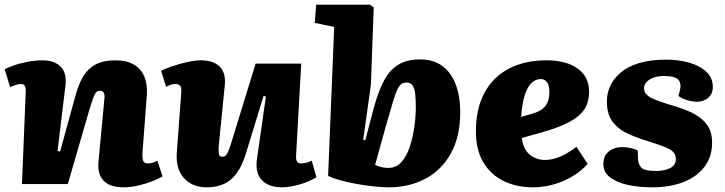

<svg xmlns="http://www.w3.org/2000/svg" viewBox="-24 -787 3099 821"><path d="M671 -33Q656 -23 627.5 -12Q599 -1 566 6.5Q533 14 505 14Q446 14 419 -14.5Q392 -43 397 -95L422 -360Q425 -382 419.5 -390.5Q414 -399 404 -399Q394 -399 387.5 -392.5Q381 -386 374.5 -368Q368 -350 357 -314L266 0H70L86 -395Q87 -412 82 -420Q77 -428 65 -428Q57 -428 46 -424.5Q35 -421 19 -415L-4 -491Q7 -497 33 -506.5Q59 -516 92.5 -522.5Q126 -529 157 -529Q208 -529 235 -502.5Q262 -476 256 -422L222 -142L233 -139L299 -379Q312 -427 332 -460.5Q352 -494 385 -511.5Q418 -529 470 -529Q517 -529 548 -511Q579 -493 593 -460Q607 -427 604 -382L585 -131Q584 -109 588.5 -98.5Q593 -88 609 -88Q620 -88 631 -92Q642 -96 649 -100Z M665 -484Q683 -494 713 -504Q743 -514 776 -521.5Q809 -529 834 -529Q889 -529 916 -501.5Q943 -474 937 -421L911 -159Q910 -136 912.5 -126.5Q915 -117 928 -117Q937 -117 943 -124Q949 -131 955.5 -148.5Q962 -166 971 -196L1069 -515H1264L1242 -120Q1241 -105 1246 -96.5Q1251 -88 1262 -88Q1274 -88 1287 -91.5Q1300 -95 1309 -100L1329 -29Q1316 -21 1298 -13Q1280 -5 1260 1Q1240 7 1219.5 10.5Q1199 14 1182 14Q1124 14 1095 -17.5Q1066 -49 1075 -109L1113 -374L1103 -377L1028 -132Q1011 -77 987.5 -45.5Q964 -14 932.5 0Q901 14 861 14Q798 14 762.5 -25.5Q727 -65 732 -134L751 -391Q753 -413 746 -420.5Q739 -428 726 -428Q718 -428 708 -425Q698 -422 686 -416Z M1638 14Q1611 14 1573.5 10Q1536 6 1498 -1Q1460 -8 1428 -17Q1396 -26 1379 -35L1405 -672L1322 -689L1328 -767H1558L1574 -756L1562 -425L1529 -189L1538 -187L1575 -328Q1595 -401 1620 -446Q1645 -491 1682 -512Q1719 -533 1772 -533Q1830 -533 1868 -504.5Q1906 -476 1925 -425Q1944 -374 1944 -307Q1944 -204 1904.5 -132Q1865 -60 1795.5 -23Q1726 14 1638 14ZM1714 -434Q1700 -434 1691 -427Q1682 -420 1673.5 -401Q1665 -382 1654 -344Q1643 -306 1625 -244L1580 -82Q1590 -77 1604.5 -73Q1619 -69 1637 -69Q1670 -69 1692.5 -94Q1715 -119 1728 -159Q1741 -199 1747.5 -243.5Q1754 -288 1754 -329Q1754 -361 1751.5 -384.5Q1749 -408 1740.5 -421Q1732 -434 1714 -434Z M2313 -529Q2397 -529 2446 -494Q2495 -459 2495 -395Q2495 -365 2485.5 -340Q2476 -315 2453 -294.5Q2430 -274 2391.5 -256Q2353 -238 2293 -221L2207 -197Q2211 -165 2225 -144Q2239 -123 2260.5 -113Q2282 -103 2306 -103Q2328 -103 2351 -110Q2374 -117 2397 -130Q2420 -143 2441 -159L2489 -86Q2465 -60 2436.5 -41Q2408 -22 2376 -9.5Q2344 3 2313.5 8.5Q2283 14 2256 14Q2184 14 2128.5 -13.5Q2073 -41 2042 -94Q2011 -147 2011 -225Q2011 -323 2048 -391Q2085 -459 2153 -494Q2221 -529 2313 -529ZM2325 -395Q2325 -414 2320 -426Q2315 -438 2307 -443.5Q2299 -449 2288 -449Q2267 -449 2249.5 -433Q2232 -417 2220.5 -382Q2209 -347 2204 -287L2249 -300Q2274 -307 2290.5 -317.5Q2307 -328 2316 -346.5Q2325 -365 2325 -395Z M2781 -56Q2818 -56 2842 -68.5Q2866 -81 2866 -107Q2866 -124 2856 -135.5Q2846 -147 2823.5 -156.5Q2801 -166 2763 -178Q2713 -193 2669 -211.5Q2625 -230 2598 -263Q2571 -296 2571 -353Q2571 -387 2585 -418.5Q2599 -450 2629 -476Q2659 -502 2708 -517Q2757 -532 2826 -532Q2876 -532 2921.5 -519.5Q2967 -507 2995.5 -481Q3024 -455 3024 -415Q3024 -386 3004.5 -369Q2985 -352 2957 -352Q2934 -352 2910.5 -360Q2887 -368 2877 -377L2883 -399Q2891 -430 2876.5 -446Q2862 -462 2815 -462Q2788 -462 2769 -454.5Q2750 -447 2740 -435.5Q2730 -424 2730 -409Q2730 -394 2740.5 -383Q2751 -372 2773.5 -362.5Q2796 -353 2831 -342Q2867 -332 2901 -319.5Q2935 -307 2962 -289Q2989 -271 3005 -244.5Q3021 -218 3021 -177Q3021 -117 2988.5 -74Q2956 -31 2898.5 -8.5Q2841 14 2764 14Q2710 14 2662.5 4Q2615 -6 2585.5 -28Q2556 -50 2556 -85Q2556 -122 2580 -140Q2604 -158 2635 -158Q2656 -158 2675 -153.5Q2694 -149 2703 -143L2704 -110Q2705 -83 2719 -69.5Q2733 -56 2781 -56Z"/></svg>

Font: Literata ExtraBold
Style: Italic
Weight: 800
Italic angle: -2°
Designer: Latin by Veronika Burian and Jose Scaglione. Greek by Irene Vlachou. Cyrillic by Vera Evstafieva
Foundry: TypeTogether
Version: Version 3.002